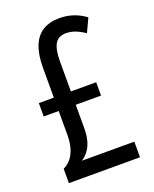

<svg xmlns="http://www.w3.org/2000/svg" viewBox="-137 -801 702 878"><g transform="rotate(-20 214.5 -362.0)"><path d="M261 -724Q296 -724 327.5 -713.5Q359 -703 387 -682L356 -616Q331 -633 309.5 -641Q288 -649 265 -649Q228 -649 212 -622Q196 -595 196 -536V-391H319V-326H196V-212Q196 -180 189.5 -154.5Q183 -129 169.5 -109.5Q156 -90 135 -76H390V0H44V-70Q67 -81 82 -100Q97 -119 105 -146.5Q113 -174 113 -211V-326H40V-391H113V-536Q113 -599 129.5 -641Q146 -683 179 -703.5Q212 -724 261 -724Z"/></g></svg>

Font: Noto Sans Devanagari ExtraCondensed
Style: Regular
Weight: 400
Width: 2
Designer: Jelle Bosma - Monotype Design Team
Foundry: Monotype Imaging Inc.
Version: Version 2.006